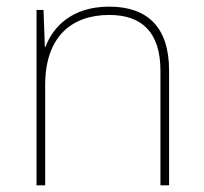

<svg xmlns="http://www.w3.org/2000/svg" viewBox="-20 -558 613 578"><path d="M309 -538C197 -538 140 -478 117 -417H115L111 -528H90V0H116V-302C116 -446 194 -513 309 -513C406 -513 463 -462 463 -345V0H489V-346C489 -477 423 -538 309 -538Z"/></svg>

Font: Noto Sans Malayalam Thin
Style: Regular
Weight: 100
Designer: Jelle Bosma - Monotype Design Team
Foundry: Monotype Imaging Inc.
Version: Version 2.104